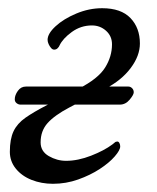

<svg xmlns="http://www.w3.org/2000/svg" viewBox="-20 -434 382 468"><path d="M30 -179Q25 -179 20.5 -182.5Q16 -186 16 -192Q16 -202 23.5 -212.5Q31 -223 43 -223H293Q298 -223 302 -219Q306 -215 306 -209Q306 -203 296 -191Q286 -179 272 -179ZM109 14Q81 14 57 4.5Q33 -5 18.5 -23Q4 -41 4 -64Q4 -95 13 -114Q22 -133 42 -147Q62 -161 93 -177L172 -218Q219 -242 236 -269Q253 -296 253 -326Q253 -346 238.5 -359Q224 -372 204 -372Q177 -372 155 -356Q133 -340 125 -323Q124 -320 120.5 -316.5Q117 -313 112 -313Q108 -313 104.5 -317Q101 -321 98.5 -326.5Q96 -332 96 -337Q96 -352 115.5 -370Q135 -388 166 -401Q197 -414 229 -414Q275 -414 298 -390Q321 -366 321 -328Q321 -298 298.5 -268Q276 -238 237 -218L149 -172Q113 -153 96 -134Q79 -115 79 -87Q79 -65 99 -53.5Q119 -42 141 -42Q170 -42 202 -54.5Q234 -67 254 -82Q257 -84 259.5 -86.5Q262 -89 266 -89Q269 -89 271 -85.5Q273 -82 273 -77Q273 -68 259.5 -52.5Q246 -37 223 -22Q200 -7 170.5 3.5Q141 14 109 14Z"/></svg>

Font: EB Garamond
Style: Italic
Weight: 400
Italic angle: -17.2°
Designer: Georg Duffner and Octavio Pardo
Foundry: Georg Duffner
Version: Version 1.001